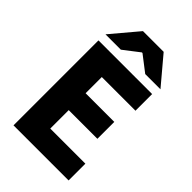

<svg xmlns="http://www.w3.org/2000/svg" viewBox="-274 -1041 1141 1141"><g transform="rotate(45 297.0 -470.0)"><path d="M73 -714H524V-574H241V-438H482V-296H241V-141H536V0H73ZM221 -940H395L539 -769H411L311 -846H306L206 -769H77Z"/></g></svg>

Font: Nebula Sans Bold
Style: Regular
Weight: 700
Designer: Paul D. Hunt for Adobe (as Source Sans)
Foundry: Nebula Entertainment & Broadcasting LLC
Version: Version 1.010